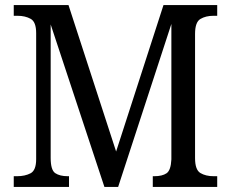

<svg xmlns="http://www.w3.org/2000/svg" viewBox="-20 -734 907 754"><path d="M34 0V-42H47Q78 -42 100 -53.5Q122 -65 122 -109V-604Q122 -648 100.5 -660Q79 -672 49 -672H34V-714H249L436 -139L622 -714H833V-672H818Q788 -672 767 -659.5Q746 -647 746 -601V-113Q746 -67 767 -54.5Q788 -42 819 -42H833V0H580V-42H586Q617 -42 634 -53.5Q651 -65 653 -108V-640L444 0H390L179 -638V-114Q179 -66 197 -54Q215 -42 246 -42H251V0Z"/></svg>

Font: Noto Serif Tamil SemiCondensed
Style: Regular
Weight: 400
Width: 4
Designer: Indian Type Foundry, Tom Grace, and the Monotype Design Team
Foundry: Monotype Imaging Inc.
Version: Version 2.004; ttfautohint (v1.8.4.7-5d5b)